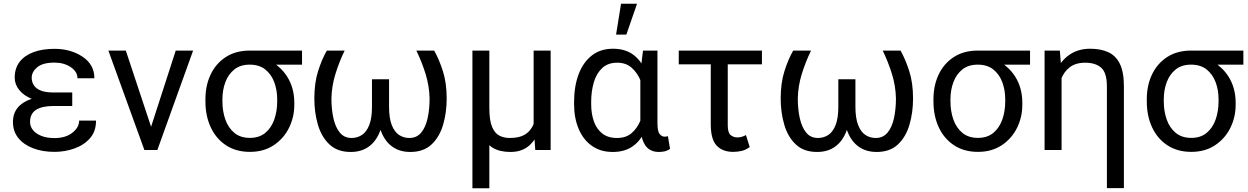

<svg xmlns="http://www.w3.org/2000/svg" viewBox="-20 -797 6631 1020"><path d="M256.3 -286.6H363.8V-233.9H263.7Q203.1 -233.9 171.4 -213.4Q139.6 -192.9 139.6 -148.4Q139.6 -125.5 155 -106.2Q170.4 -86.9 199.5 -75.2Q228.5 -63.5 269.5 -63.5Q328.6 -63.5 364.5 -91.8Q400.4 -120.1 400.4 -156.2H490.2Q490.2 -98.6 457.5 -62Q424.8 -25.4 374.3 -7.8Q323.7 9.8 269.5 9.8Q205.6 9.8 155.8 -9.3Q106 -28.3 77.4 -63.7Q48.8 -99.1 48.8 -148.9Q48.8 -193.4 73.2 -223.9Q97.7 -254.4 144 -270.5Q190.4 -286.6 256.3 -286.6ZM363.8 -252.4H256.3Q196.3 -252.4 151.9 -270.3Q107.4 -288.1 82.8 -318.1Q58.1 -348.1 58.1 -384.3Q58.1 -434.1 84.2 -468.3Q110.4 -502.4 158 -520Q205.6 -537.6 269.5 -537.6Q356 -537.6 418.7 -495.6Q481.4 -453.6 481.4 -381.3H391.6Q391.6 -416 356 -440.2Q320.3 -464.4 269.5 -464.4Q207 -464.4 177.7 -439.7Q148.4 -415 148.4 -384.3Q148.4 -361.3 160.2 -343.5Q171.9 -325.7 197.3 -315.7Q222.7 -305.7 263.7 -305.7H363.8Z M769 -81.5 913.6 -528.3H1005.9L815.9 0H755.4ZM648.4 -528.3 797.4 -79.1 807.6 0H747.1L555.7 -528.3Z M1071.3 -258.3V-269.5Q1071.3 -343.3 1099.4 -401.9Q1127.4 -460.4 1180.2 -494.4Q1232.9 -528.3 1306.6 -528.3Q1329.6 -526.4 1347.2 -508.3Q1364.7 -490.2 1401.9 -480Q1469.2 -448.2 1506.3 -388.7Q1543.5 -329.1 1543.5 -251V-240.2Q1543.5 -174.8 1515.4 -117.9Q1487.3 -61 1434.3 -25.6Q1381.3 9.8 1307.6 9.8Q1233.4 9.8 1180.4 -25.4Q1127.4 -60.5 1099.4 -121.1Q1071.3 -181.6 1071.3 -258.3ZM1161.6 -269.5V-258.3Q1161.6 -206.1 1177.2 -161.9Q1192.9 -117.7 1225.1 -91.1Q1257.3 -64.5 1307.6 -64.5Q1357.4 -64.5 1389.4 -91.1Q1421.4 -117.7 1437 -161.9Q1452.6 -206.1 1452.6 -258.3V-269.5Q1452.6 -318.4 1437 -360.4Q1421.4 -402.3 1389.2 -428Q1356.9 -453.6 1306.6 -453.6Q1256.8 -453.6 1224.9 -428Q1192.9 -402.3 1177.2 -360.4Q1161.6 -318.4 1161.6 -269.5ZM1584.5 -528.3V-453.6H1306.2V-528.3Z M2191.9 -528.3H2286.6Q2312.5 -482.4 2332.8 -419.4Q2353 -356.4 2353 -273.9Q2353 -199.2 2334 -134.3Q2314.9 -69.3 2272.5 -29.5Q2230 10.3 2159.7 10.3Q2103.5 10.3 2064.2 -17.8Q2024.9 -45.9 2004.2 -99.6Q1983.4 -153.3 1983.4 -231V-376H2046.9V-230Q2046.9 -169.9 2061 -133.3Q2075.2 -96.7 2099.6 -80.3Q2124 -64 2154.8 -64Q2193.8 -64 2217.5 -92.5Q2241.2 -121.1 2251.7 -168.9Q2262.2 -216.8 2262.2 -273.9Q2260.7 -340.3 2241 -404.1Q2221.2 -467.8 2191.9 -528.3ZM1716.3 -528.3H1811Q1781.7 -467.8 1762 -404.1Q1742.2 -340.3 1740.7 -273.9Q1740.7 -217.3 1751.2 -169.4Q1761.7 -121.6 1785.2 -92.8Q1808.6 -64 1847.7 -64Q1878.4 -64 1903.1 -80.3Q1927.7 -96.7 1941.9 -133.3Q1956.1 -169.9 1956.1 -230V-376H2019.5V-231Q2019.5 -153.3 1998.8 -99.6Q1978 -45.9 1938.7 -17.8Q1899.4 10.3 1843.3 10.3Q1772.9 10.3 1730.5 -29.5Q1688 -69.3 1668.9 -134.3Q1649.9 -199.2 1649.9 -273.9Q1649.9 -356.4 1669.9 -419.4Q1689.9 -482.4 1716.3 -528.3Z M2814.9 -528.3H2905.3V0H2823.7L2814.9 -122.1ZM2831.1 -245.6 2864.7 -246.6Q2864.7 -172.9 2846.9 -114.7Q2829.1 -56.6 2790.8 -23.2Q2752.4 10.3 2691.4 10.3Q2635.3 10.3 2598.1 -11.7Q2561 -33.7 2541 -83.5L2522.9 -224.6H2579.6Q2579.6 -157.2 2594.2 -122.8Q2608.9 -88.4 2633.3 -76.2Q2657.7 -64 2687.5 -64Q2745.1 -64 2776.4 -87.4Q2807.6 -110.8 2819.3 -151.6Q2831.1 -192.4 2831.1 -245.6ZM2489.7 -528.3H2579.6V203.1H2489.7Z M3029.8 -244.6V-254.9Q3029.8 -337.9 3053.7 -401.9Q3077.6 -465.8 3123.8 -502Q3169.9 -538.1 3236.3 -538.1Q3300.3 -538.1 3342.8 -507.3Q3385.3 -476.6 3409.2 -419.4Q3433.1 -362.3 3440.4 -283.7V-243.2Q3433.1 -165 3409.4 -108.4Q3385.7 -51.8 3342.8 -20.8Q3299.8 10.3 3235.4 10.3Q3169.9 10.3 3124 -22.5Q3078.1 -55.2 3054 -112.5Q3029.8 -169.9 3029.8 -244.6ZM3120.6 -254.9V-244.6Q3120.6 -194.3 3134.5 -153.6Q3148.4 -112.8 3178.7 -88.4Q3209 -64 3257.8 -64Q3305.2 -64 3335 -89.4Q3364.7 -114.7 3381.8 -155.5Q3398.9 -196.3 3409.7 -242.7V-274.9Q3401.9 -322.3 3384.5 -365.5Q3367.2 -408.7 3336.7 -436.3Q3306.2 -463.9 3258.8 -463.9Q3209.5 -463.9 3179 -435.3Q3148.4 -406.7 3134.5 -359.1Q3120.6 -311.5 3120.6 -254.9ZM3396 -528.3H3472.7V-144Q3472.7 -99.6 3484.1 -85.2Q3495.6 -70.8 3511.7 -70.8Q3516.6 -70.8 3520.8 -71.8Q3524.9 -72.8 3528.3 -73.7L3539.6 -6.3Q3524.4 4.4 3509.5 7.3Q3494.6 10.3 3479.5 10.3Q3448.7 10.3 3427 -5.1Q3405.3 -20.5 3393.6 -54.4Q3381.8 -88.4 3381.8 -144V-413.6ZM3252.9 -613.3 3279.3 -777.3H3364.3L3307.6 -613.3Z M4027.8 -528.3V-455.1H3585.9V-528.3ZM3755.9 -528.3H3846.2V-131.8Q3846.2 -91.8 3861.6 -79.3Q3877 -66.9 3897.5 -66.9Q3911.1 -66.9 3922.9 -70.8Q3934.6 -74.7 3942.9 -79.6L3962.9 -15.6Q3939.9 0.5 3918.5 5.1Q3897 9.8 3874.5 9.8Q3818.4 9.8 3787.1 -23.7Q3755.9 -57.1 3755.9 -136.7Z M4669.4 -528.3H4764.2Q4790 -482.4 4810.3 -419.4Q4830.6 -356.4 4830.6 -273.9Q4830.6 -199.2 4811.5 -134.3Q4792.5 -69.3 4750 -29.5Q4707.5 10.3 4637.2 10.3Q4581.1 10.3 4541.7 -17.8Q4502.4 -45.9 4481.7 -99.6Q4460.9 -153.3 4460.9 -231V-376H4524.4V-230Q4524.4 -169.9 4538.6 -133.3Q4552.7 -96.7 4577.1 -80.3Q4601.6 -64 4632.3 -64Q4671.4 -64 4695.1 -92.5Q4718.8 -121.1 4729.2 -168.9Q4739.7 -216.8 4739.7 -273.9Q4738.3 -340.3 4718.5 -404.1Q4698.7 -467.8 4669.4 -528.3ZM4193.8 -528.3H4288.6Q4259.3 -467.8 4239.5 -404.1Q4219.7 -340.3 4218.3 -273.9Q4218.3 -217.3 4228.8 -169.4Q4239.3 -121.6 4262.7 -92.8Q4286.1 -64 4325.2 -64Q4356 -64 4380.6 -80.3Q4405.3 -96.7 4419.4 -133.3Q4433.6 -169.9 4433.6 -230V-376H4497.1V-231Q4497.1 -153.3 4476.3 -99.6Q4455.6 -45.9 4416.3 -17.8Q4377 10.3 4320.8 10.3Q4250.5 10.3 4208 -29.5Q4165.5 -69.3 4146.5 -134.3Q4127.4 -199.2 4127.4 -273.9Q4127.4 -356.4 4147.5 -419.4Q4167.5 -482.4 4193.8 -528.3Z M4939 -258.3V-269.5Q4939 -343.3 4967 -401.9Q4995.1 -460.4 5047.9 -494.4Q5100.6 -528.3 5174.3 -528.3Q5197.3 -526.4 5214.8 -508.3Q5232.4 -490.2 5269.5 -480Q5336.9 -448.2 5374 -388.7Q5411.1 -329.1 5411.1 -251V-240.2Q5411.1 -174.8 5383.1 -117.9Q5355 -61 5302 -25.6Q5249 9.8 5175.3 9.8Q5101.1 9.8 5048.1 -25.4Q4995.1 -60.5 4967 -121.1Q4939 -181.6 4939 -258.3ZM5029.3 -269.5V-258.3Q5029.3 -206.1 5044.9 -161.9Q5060.5 -117.7 5092.8 -91.1Q5125 -64.5 5175.3 -64.5Q5225.1 -64.5 5257.1 -91.1Q5289.1 -117.7 5304.7 -161.9Q5320.3 -206.1 5320.3 -258.3V-269.5Q5320.3 -318.4 5304.7 -360.4Q5289.1 -402.3 5256.8 -428Q5224.6 -453.6 5174.3 -453.6Q5124.5 -453.6 5092.5 -428Q5060.5 -402.3 5044.9 -360.4Q5029.3 -318.4 5029.3 -269.5ZM5452.1 -528.3V-453.6H5173.8V-528.3Z M5619.6 -415.5V0H5529.3V-528.3H5610.4ZM5601.1 -281.2 5563 -280.3Q5563 -355 5587.9 -413.3Q5612.8 -471.7 5659.7 -504.9Q5706.5 -538.1 5772 -538.1Q5827.1 -538.1 5867.2 -520Q5907.2 -502 5929 -458.5Q5950.7 -415 5950.7 -338.9V202.6H5860.4V-337.4Q5860.4 -410.2 5830.3 -437Q5800.3 -463.9 5745.1 -463.9Q5693.8 -463.9 5662.1 -439Q5630.4 -414.1 5615.7 -372.6Q5601.1 -331.1 5601.1 -281.2Z M6072.3 -258.3V-269.5Q6072.3 -343.3 6100.3 -401.9Q6128.4 -460.4 6181.2 -494.4Q6233.9 -528.3 6307.6 -528.3Q6330.6 -526.4 6348.1 -508.3Q6365.7 -490.2 6402.8 -480Q6470.2 -448.2 6507.3 -388.7Q6544.4 -329.1 6544.4 -251V-240.2Q6544.4 -174.8 6516.4 -117.9Q6488.3 -61 6435.3 -25.6Q6382.3 9.8 6308.6 9.8Q6234.4 9.8 6181.4 -25.4Q6128.4 -60.5 6100.3 -121.1Q6072.3 -181.6 6072.3 -258.3ZM6162.6 -269.5V-258.3Q6162.6 -206.1 6178.2 -161.9Q6193.8 -117.7 6226.1 -91.1Q6258.3 -64.5 6308.6 -64.5Q6358.4 -64.5 6390.4 -91.1Q6422.4 -117.7 6438 -161.9Q6453.6 -206.1 6453.6 -258.3V-269.5Q6453.6 -318.4 6438 -360.4Q6422.4 -402.3 6390.1 -428Q6357.9 -453.6 6307.6 -453.6Q6257.8 -453.6 6225.8 -428Q6193.8 -402.3 6178.2 -360.4Q6162.6 -318.4 6162.6 -269.5ZM6585.4 -528.3V-453.6H6307.1V-528.3Z"/></svg>

Font: RobotoDEMO
Style: Regular
Weight: 400
Designer: Christian Robertson
Foundry: Google
Version: Version 2.136